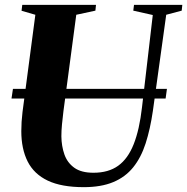

<svg xmlns="http://www.w3.org/2000/svg" viewBox="-20 -763 773 793"><path d="M666.5 -702 611.5 -305.5Q600.5 -229.5 581.5 -170.8Q562.5 -112 530 -71.8Q497.5 -31.5 447.5 -10.8Q397.5 10 326 10Q234 10 177.2 -17Q120.5 -44 94.2 -96Q68 -148 68 -221.5Q68 -240.5 69.2 -260Q70.5 -279.5 73 -300.5L126 -702L69 -718.5L72 -743H376.5L374 -719L295 -702L242 -303.5Q238.5 -275.5 236 -249.2Q233.5 -223 233.5 -200Q234 -159.5 246 -125.2Q258 -91 286.8 -70.2Q315.5 -49.5 366 -49.5Q428 -49.5 468.2 -78.5Q508.5 -107.5 532.2 -167.5Q556 -227.5 566.5 -320L611 -701L530.5 -719L533.5 -743H733L730.5 -719ZM669.5 -396 664 -356H27.5L33.5 -396Z"/></svg>

Font: Merriweather 120pt ExtraBold
Style: Italic
Weight: 800
Italic angle: -7.8°
Version: Version 2.101